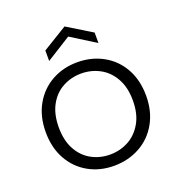

<svg xmlns="http://www.w3.org/2000/svg" viewBox="-136 -861 913 981"><g transform="rotate(-20 321.0 -370.0)"><path d="M319 8Q242 8 180.5 -26.5Q119 -61 83.5 -124.5Q48 -188 48 -273Q48 -358 84 -421.5Q120 -485 182 -519.5Q244 -554 321 -554Q398 -554 460.5 -519.5Q523 -485 558.5 -421.5Q594 -358 594 -273Q594 -189 558 -125Q522 -61 459 -26.5Q396 8 319 8ZM319 -53Q373 -53 419 -77.5Q465 -102 493.5 -151.5Q522 -201 522 -273Q522 -345 494 -394.5Q466 -444 420 -468.5Q374 -493 320 -493Q266 -493 220 -468.5Q174 -444 146.5 -394.5Q119 -345 119 -273Q119 -201 146.5 -151.5Q174 -102 219.5 -77.5Q265 -53 319 -53ZM323 -693 189 -609V-666L323 -748L457 -666V-609Z"/></g></svg>

Font: A Bank Premium Light
Style: Regular
Weight: 300
Designer: Ninad Kale (Devanagari), Jonny Pinhorn (Latin), Htun Naung (Myanmar)
Foundry: Indian Type Foundry
Version: 4.004